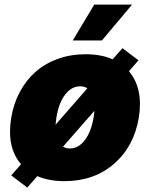

<svg xmlns="http://www.w3.org/2000/svg" viewBox="-20 -793 665 851"><path d="M100.9 38.4 29.8 -15.6 73.2 -65Q8.2 -141 29.8 -271.3Q40.1 -333.8 68 -385.8Q95.9 -437.9 137.8 -474.8Q179.7 -511.7 236.5 -532.1Q293.3 -552.6 359.4 -552.6Q428.3 -552.6 479.4 -530.2L522.7 -579.5L593.8 -525.6L551.5 -477.3Q616.1 -400.9 595.2 -271.3Q573.9 -143.8 485.4 -66.9Q397 9.9 265.6 9.9Q197.1 9.9 145.2 -12.4ZM302.6 -613.6 397.7 -772.7H565.3L431.8 -613.6ZM226.2 -240.4 367.2 -401.6Q353.3 -410.5 335.2 -410.5Q296.9 -410.5 268.6 -373.6Q240.4 -336.6 230.1 -272.7Q227.3 -253.6 226.2 -240.4ZM289.8 -134.9Q327.8 -134.9 356 -171.9Q384.2 -208.8 394.9 -272.7Q397.4 -286.6 398.4 -301.8L259.2 -142.8Q272.7 -134.9 289.8 -134.9Z"/></svg>

Font: Karasuma Gothic
Style: Italic
Weight: 900
Italic angle: -9.39999°
Designer: Rasmus Andersson / Ryoko Nishizuka
Foundry: Genbu
Version: Version 1.00